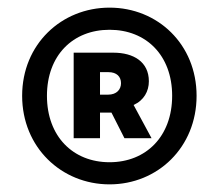

<svg xmlns="http://www.w3.org/2000/svg" viewBox="-20 -838 575 503"><path d="M267 -355C393 -355 495 -452 495 -587C495 -722 393 -818 267 -818C141 -818 38 -722 38 -587C38 -452 141 -355 267 -355ZM267 -413C171 -413 103 -481 103 -587C103 -693 171 -760 267 -760C363 -760 431 -693 431 -587C431 -481 363 -413 267 -413ZM173 -476H242V-543H272L306 -476H377L330 -563C357 -575 370 -599 370 -625C370 -676 330 -700 277 -700H173ZM242 -590V-649H264C286 -649 297 -637 297 -620C297 -604 286 -590 263 -590Z"/></svg>

Font: ChiuKong Gothic MN Heavy
Style: Regular
Weight: 900
Designer: Ryoko NISHIZUKA 西塚涼子 (kana, bopomofo & ideographs); Paul D. Hunt (Latin, Greek & Cyrillic); Sandoll Communications 산돌커뮤니
Foundry: Adobe
Version: Version 1.300